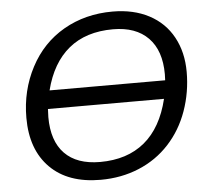

<svg xmlns="http://www.w3.org/2000/svg" viewBox="-51 -752 880 816"><g transform="rotate(-5 389.0 -344.0)"><path d="M458 -698.2Q547.4 -698.2 613.5 -663.3Q679.7 -628.4 714.8 -564Q750 -499.5 750 -415.5Q750 -328.6 721.9 -249.5Q693.8 -170.4 639.6 -111.6Q585.4 -52.7 510 -21.5Q434.6 9.8 346.2 9.8Q207.5 9.8 130.9 -67.1Q54.2 -144 54.2 -279.8Q54.2 -396.5 105.7 -494.4Q157.2 -592.3 249.5 -645.3Q341.8 -698.2 458 -698.2ZM350.6 -65.9Q466.3 -65.9 540.5 -127.2Q614.7 -188.5 644 -309.6H148.9L147.5 -274.9Q147.5 -172.9 199.5 -119.4Q251.5 -65.9 350.6 -65.9ZM453.6 -623Q337.9 -623 264.9 -563.2Q191.9 -503.4 162.6 -387.7H655.8L656.7 -413.6Q656.7 -514.6 603.8 -568.8Q550.8 -623 453.6 -623Z"/></g></svg>

Font: Liberation Sans
Style: Italic
Weight: 400
Italic angle: -12°
Designer: Steve Matteson
Foundry: Ascender Corporation
Version: Version 2.1.5